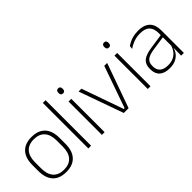

<svg xmlns="http://www.w3.org/2000/svg" viewBox="32 -1317 1981 1981"><g transform="rotate(-45 1023.0 -326.0)"><path d="M253 12Q155.5 12 105.2 -43Q55 -98 55 -201V-286.5Q55 -389.5 105.5 -444Q156 -498.5 253 -498.5Q350 -498.5 400.8 -444Q451.5 -389.5 451.5 -286.5V-201Q451.5 -98 400.8 -43Q350 12 253 12ZM253 -21.5Q330 -21.5 370.8 -67.2Q411.5 -113 411.5 -199.5V-288Q411.5 -374 371 -419.5Q330.5 -465 253 -465Q175.5 -465 135 -419.5Q94.5 -374 94.5 -288V-199.5Q94.5 -113 135 -67.2Q175.5 -21.5 253 -21.5Z M624.5 0H584.5V-664H624.5Z M822 0H782.5V-486.5H822ZM802.5 -585.5Q787 -585.5 779.2 -594.5Q771.5 -603.5 771.5 -620.5V-624.5Q771.5 -641 779.2 -650Q787 -659 802.5 -659Q817.5 -659 825.2 -650Q833 -641 833 -624.5V-620.5Q833 -603 825.2 -594.2Q817.5 -585.5 802.5 -585.5Z M1131 -29.5H1143L1303.5 -486.5H1345.5L1172 0H1102L928.5 -486.5H970Z M1491.5 0H1452V-486.5H1491.5ZM1472 -585.5Q1456.5 -585.5 1448.8 -594.5Q1441 -603.5 1441 -620.5V-624.5Q1441 -641 1448.8 -650Q1456.5 -659 1472 -659Q1487 -659 1494.8 -650Q1502.5 -641 1502.5 -624.5V-620.5Q1502.5 -603 1494.8 -594.2Q1487 -585.5 1472 -585.5Z M1978.5 0H1938.5L1941 -125L1939 -131.5V-290L1939.5 -328Q1939.5 -394.5 1906 -428.5Q1872.5 -462.5 1801.5 -462.5Q1747.5 -462.5 1704.2 -445.5Q1661 -428.5 1630 -407L1634.5 -444Q1651 -456 1675.8 -468.2Q1700.5 -480.5 1733 -488.5Q1765.5 -496.5 1806 -496.5Q1851 -496.5 1883.8 -485Q1916.5 -473.5 1937.5 -451.8Q1958.5 -430 1968.5 -399Q1978.5 -368 1978.5 -328.5ZM1765 10Q1692.5 10 1653.2 -24.2Q1614 -58.5 1614 -124V-136.5Q1614 -197.5 1652 -229.8Q1690 -262 1777 -274.5L1948.5 -300L1950.5 -269L1782.5 -244.5Q1714 -234.5 1683.8 -210Q1653.5 -185.5 1653.5 -138.5V-128Q1653.5 -77 1684.5 -50.5Q1715.5 -24 1775 -24Q1823.5 -24 1858.2 -42.2Q1893 -60.5 1914.2 -91.8Q1935.5 -123 1942 -162L1952.5 -131H1943.5Q1938.5 -94 1917.5 -61.8Q1896.5 -29.5 1858.5 -9.8Q1820.5 10 1765 10Z"/></g></svg>

Font: Anek Kannada ExtraLight
Style: Regular
Weight: 250
Version: Version 1.003